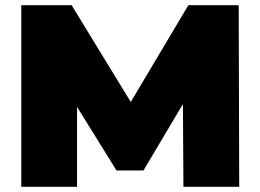

<svg xmlns="http://www.w3.org/2000/svg" viewBox="-20 -720 1003 740"><path d="M687 0 685 -319 533 -63H429L277 -308V0H62V-700H256L484 -327L706 -700H900L902 0Z"/></svg>

Font: CMG Sans Black
Style: Regular
Weight: 900
Designer: Julieta Ulanovsky
Foundry: Julieta Ulanovsky
Version: Version 7.200